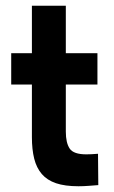

<svg xmlns="http://www.w3.org/2000/svg" viewBox="-20 -642 395 668"><path d="M19 -457H91V-622H209V-457H319V-348H209V-184Q209 -145 222.5 -125Q236 -105 280 -105Q288 -105 299 -105.5Q310 -106 321 -107L322 2Q308 3 289.5 4.5Q271 6 253 6Q206 6 175 -4.5Q144 -15 125.5 -36.5Q107 -58 99 -90Q91 -122 91 -165V-348H19Z"/></svg>

Font: Tilda Sans Bold
Style: Regular
Weight: 700
Designer: ParaType Ltd
Foundry: ParaType Ltd
Version: Version 1.009